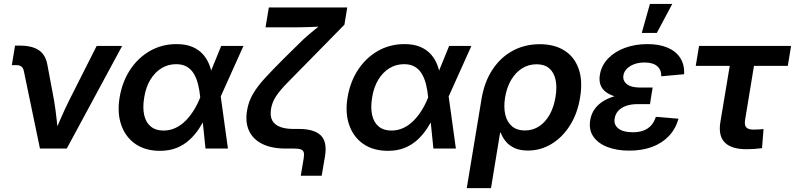

<svg xmlns="http://www.w3.org/2000/svg" viewBox="-20 -766 4099 990"><path d="M186 0 103 -399.4Q99.6 -416 90.1 -423.1Q80.6 -430.2 62 -430.2H41L57.6 -530.8H80.6Q147 -530.8 181.6 -506.3Q216.3 -481.9 225.1 -427.7L258.8 -248Q266.6 -200.7 271.7 -153.6Q276.9 -106.4 281.7 -58.6H251.5Q272.5 -106.4 292.7 -153.6Q313 -200.7 336.4 -248L478.5 -529.3H609.9L324.2 0Z M804.7 11.7Q730 11.7 678.7 -23.4Q627.4 -58.6 605.5 -120.8Q583.5 -183.1 596.7 -263.2Q610.4 -344.7 651.1 -406.5Q691.9 -468.3 753.4 -503.4Q814.9 -538.6 890.6 -538.6Q939 -538.6 972.7 -523.9Q1006.3 -509.3 1028.1 -484.1Q1049.8 -459 1061.3 -426.8Q1072.8 -394.5 1077.1 -359.4H1111.3L1117.7 -272L1155.3 0H1039.6L1012.2 -266.1Q1008.8 -301.8 1001 -332.5Q993.2 -363.3 979.2 -386.2Q965.3 -409.2 943.1 -422.1Q920.9 -435.1 888.2 -435.1Q846.7 -435.1 812.5 -414.1Q778.3 -393.1 755.1 -354.7Q731.9 -316.4 723.6 -263.7Q714.8 -211.4 723.4 -173.1Q731.9 -134.8 757.3 -113.8Q782.7 -92.8 823.2 -92.8Q856 -92.8 884.5 -106.2Q913.1 -119.6 936.8 -143.3Q960.4 -167 979.5 -197.8Q998.5 -228.5 1012.2 -263.2L1120.6 -529.3H1235.4L1115.7 -263.2L1079.6 -172.9H1046.4Q1028.8 -137.2 1007.1 -104Q985.4 -70.8 956.8 -44.7Q928.2 -18.6 890.9 -3.4Q853.5 11.7 804.7 11.7Z M1530.8 140.1 1545.9 50.3Q1549.3 29.8 1545.9 19Q1542.5 8.3 1530.8 4.2Q1519 0 1496.1 0H1454.1Q1381.3 0 1333.3 -23.4Q1285.2 -46.9 1264.4 -91.1Q1243.7 -135.3 1253.9 -196.8Q1261.7 -243.2 1284.7 -282.2Q1307.6 -321.3 1346.9 -364Q1386.2 -406.7 1443.4 -463.9L1523.4 -542.5Q1541 -560.5 1560.8 -577.9Q1580.6 -595.2 1600.8 -611.6Q1621.1 -627.9 1640.4 -642.8Q1659.7 -657.7 1675.8 -670.4L1668 -631.3Q1648.9 -629.9 1627 -628.7Q1605 -627.4 1582 -626.7Q1559.1 -626 1536.4 -625.5Q1513.7 -625 1493.2 -625H1349.1L1366.2 -727.5H1770.5L1755.9 -638.7L1552.2 -431.2Q1495.1 -373.5 1458.5 -335.9Q1421.9 -298.3 1402.6 -268.6Q1383.3 -238.8 1377.4 -204.1Q1371.6 -167 1384 -144.5Q1396.5 -122.1 1424.6 -111.6Q1452.6 -101.1 1493.7 -101.1H1521.5Q1599.1 -101.1 1633.5 -68.4Q1668 -35.6 1655.8 39.6L1638.7 140.1Z M1980 11.7Q1905.3 11.7 1854 -23.4Q1802.7 -58.6 1780.8 -120.8Q1758.8 -183.1 1772 -263.2Q1785.6 -344.7 1826.4 -406.5Q1867.2 -468.3 1928.7 -503.4Q1990.2 -538.6 2065.9 -538.6Q2114.3 -538.6 2147.9 -523.9Q2181.6 -509.3 2203.4 -484.1Q2225.1 -459 2236.6 -426.8Q2248 -394.5 2252.4 -359.4H2286.6L2293 -272L2330.6 0H2214.8L2187.5 -266.1Q2184.1 -301.8 2176.3 -332.5Q2168.5 -363.3 2154.5 -386.2Q2140.6 -409.2 2118.4 -422.1Q2096.2 -435.1 2063.5 -435.1Q2022 -435.1 1987.8 -414.1Q1953.6 -393.1 1930.4 -354.7Q1907.2 -316.4 1898.9 -263.7Q1890.1 -211.4 1898.7 -173.1Q1907.2 -134.8 1932.6 -113.8Q1958 -92.8 1998.5 -92.8Q2031.2 -92.8 2059.8 -106.2Q2088.4 -119.6 2112.1 -143.3Q2135.7 -167 2154.8 -197.8Q2173.8 -228.5 2187.5 -263.2L2295.9 -529.3H2410.6L2291 -263.2L2254.9 -172.9H2221.7Q2204.1 -137.2 2182.4 -104Q2160.6 -70.8 2132.1 -44.7Q2103.5 -18.6 2066.2 -3.4Q2028.8 11.7 1980 11.7Z M2386.7 204.1 2462.9 -255.9Q2477.5 -343.8 2519.3 -407Q2561 -470.2 2623.5 -504.2Q2686 -538.1 2763.2 -538.1Q2838.9 -538.1 2890.4 -505.4Q2941.9 -472.7 2963.6 -411.4Q2985.4 -350.1 2971.2 -264.2Q2958 -181.2 2918.9 -119.4Q2879.9 -57.6 2823.7 -23.7Q2767.6 10.3 2702.1 10.3Q2661.6 10.3 2633.8 -2.4Q2606 -15.1 2588.6 -35.9Q2571.3 -56.6 2562 -81.5H2558.6L2511.7 204.1ZM2686 -93.3Q2727.5 -93.3 2760 -114.7Q2792.5 -136.2 2814.2 -175Q2835.9 -213.9 2844.2 -265.1Q2853 -316.4 2844.7 -354.5Q2836.4 -392.6 2812 -413.6Q2787.6 -434.6 2746.6 -434.6Q2705.6 -434.6 2672.1 -413.6Q2638.7 -392.6 2616 -354.5Q2593.3 -316.4 2584.5 -265.1Q2576.2 -213.4 2585.4 -174.6Q2594.7 -135.7 2620.4 -114.5Q2646 -93.3 2686 -93.3Z M3224.6 10.7Q3160.2 10.7 3111.8 -8.1Q3063.5 -26.9 3039.3 -62Q3015.1 -97.2 3023.4 -147Q3028.8 -180.2 3047.6 -205.6Q3066.4 -231 3097.4 -248.5Q3128.4 -266.1 3170.2 -275.4Q3211.9 -284.7 3263.7 -284.7H3340.3L3331.5 -229H3265.6Q3233.4 -229 3208.5 -220.2Q3183.6 -211.4 3168.5 -195.1Q3153.3 -178.7 3149.4 -156.2Q3143.6 -123 3168.5 -103.5Q3193.4 -84 3242.7 -84Q3275.9 -84 3299.3 -93.3Q3322.8 -102.5 3338.1 -120.1Q3353.5 -137.7 3361.8 -163.6L3478.5 -153.8Q3463.9 -101.6 3429 -64.7Q3394 -27.8 3342.3 -8.5Q3290.5 10.7 3224.6 10.7ZM3263.2 -255.4Q3210.9 -255.4 3172.6 -263.4Q3134.3 -271.5 3110.4 -287.1Q3086.4 -302.7 3077.1 -326.2Q3067.9 -349.6 3073.2 -380.9Q3081.5 -429.2 3115.7 -464.6Q3149.9 -500 3202.4 -519.3Q3254.9 -538.6 3318.4 -538.6Q3379.9 -538.6 3422.9 -520Q3465.8 -501.5 3487.8 -466.8Q3509.8 -432.1 3507.8 -383.3L3389.6 -372.6Q3390.6 -405.8 3368.7 -424.8Q3346.7 -443.8 3303.2 -443.8Q3259.3 -443.8 3229.2 -425Q3199.2 -406.2 3194.3 -376.5Q3190.4 -349.6 3212.4 -332Q3234.4 -314.5 3282.2 -314.5H3345.2L3335.4 -255.4ZM3289.1 -596.2 3331.1 -745.6H3446.3L3366.7 -596.2Z M3829.6 3.4Q3751 3.4 3717 -31.5Q3683.1 -66.4 3694.3 -135.7L3742.7 -426.3H3567.4L3584.5 -529.3H4059.1L4042 -426.3H3867.7L3822.3 -150.4Q3817.4 -122.6 3827.1 -110.1Q3836.9 -97.7 3866.7 -97.7Q3877.9 -97.7 3891.6 -98.6Q3905.3 -99.6 3917 -100.6L3909.2 -2Q3889.6 0.5 3869.4 2Q3849.1 3.4 3829.6 3.4Z"/></svg>

Font: Inter 24pt SemiBold
Style: Italic
Weight: 600
Italic angle: -9.3988°
Designer: Rasmus Andersson
Foundry: rsms
Version: Version 4.001;git-66647c0bb